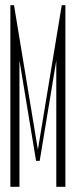

<svg xmlns="http://www.w3.org/2000/svg" viewBox="-20 -720 293 740"><path d="M20 0V-700H34L126 -143L218 -700H232V0H197V-487L133 -100H119L55 -487V0Z"/></svg>

Font: Dorsa
Style: Regular
Weight: 400
Version: Version 1.002